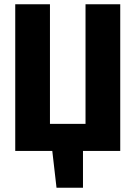

<svg xmlns="http://www.w3.org/2000/svg" viewBox="-20 -713 640 907"><path d="M548 0H372V174H247L227 0H52V-693H216V-128H384V-693H548Z"/></svg>

Font: Fira Mono
Style: Bold
Weight: 700
Monospace: yes
Designer: Carrois Corporate & Edenspiekermann AG
Foundry: Carrois Corporate GbR & Edenspiekermann AG
Version: Version 3.206